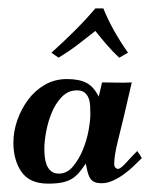

<svg xmlns="http://www.w3.org/2000/svg" viewBox="-20 -427 369 459"><path d="M319 -49Q310 -40 299 -29.5Q288 -19 275.5 -10Q263 -1 249.5 5Q236 11 223 11Q211 11 204.5 7.5Q198 4 194.5 -2.5Q191 -9 189 -17.5Q187 -26 185 -36Q177 -24 169.5 -15Q162 -6 152.5 0Q143 6 129.5 9Q116 12 95 12Q51 12 31.5 -16Q12 -44 12 -86Q12 -113 21.5 -140Q31 -167 47.5 -189Q64 -211 87.5 -224.5Q111 -238 140 -238Q169 -238 186.5 -229Q204 -220 216 -196L224 -230Q242 -230 259.5 -229.5Q277 -229 295 -230Q284 -181 276 -148Q268 -115 262.5 -93Q257 -71 255 -57.5Q253 -44 253 -35Q253 -25 262 -23Q269 -24 281.5 -38Q294 -52 308 -66Q311 -62 314 -57.5Q317 -53 319 -49ZM86 -72Q86 -63 87 -52.5Q88 -42 91.5 -33Q95 -24 102 -18Q109 -12 121 -12Q140 -12 154 -28.5Q168 -45 177.5 -67.5Q187 -90 191.5 -114Q196 -138 196 -154Q196 -163 195.5 -173.5Q195 -184 192 -192Q189 -200 182.5 -205.5Q176 -211 164 -211Q143 -211 128 -195.5Q113 -180 104 -158.5Q95 -137 90.5 -113Q86 -89 86 -72ZM265 -289Q248 -305 233.5 -322Q219 -339 208 -353Q189 -338 167.5 -321.5Q146 -305 120 -289L103 -301Q133 -328 159.5 -354.5Q186 -381 208 -407H227Q248 -355 286 -301Z"/></svg>

Font: Lucien Schoenschriftv CAT
Style: Regular
Weight: 400
Designer: Lucian Bernhard 1928
Foundry: CAT-Fonts Peter Wiegel
Version: Version 1.000